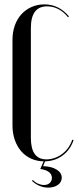

<svg xmlns="http://www.w3.org/2000/svg" viewBox="-20 -728 360 877"><path d="M37 -546Q37 -581 47.5 -611Q58 -641 77.5 -662.5Q97 -684 124 -696Q151 -708 183 -708Q249 -708 295 -653L291 -649Q250 -699 195 -699Q121 -699 121 -600V-98Q121 0 192 0Q212 0 231 -7Q250 -14 265.5 -26Q281 -38 292.5 -54.5Q304 -71 310 -90L316 -88Q301 -43 265 -17Q229 9 182 9Q150 9 123 -3Q96 -15 77 -37Q58 -59 47.5 -89Q37 -119 37 -155ZM130 94Q140 105 154 111Q168 117 181 117Q197 117 207 108Q217 99 217 85Q217 68 203 57.5Q189 47 164 44L182 3H188L177 31Q215 32 238.5 46.5Q262 61 262 84Q262 104 244.5 116.5Q227 129 200 129Q179 129 159.5 120.5Q140 112 126 98Z"/></svg>

Font: Moniqa SemBd Narrow Display
Style: Regular
Weight: 600
Width: 4
Designer: Rajesh Rajput
Foundry: Rajesh Rajput
Version: Version 1.000